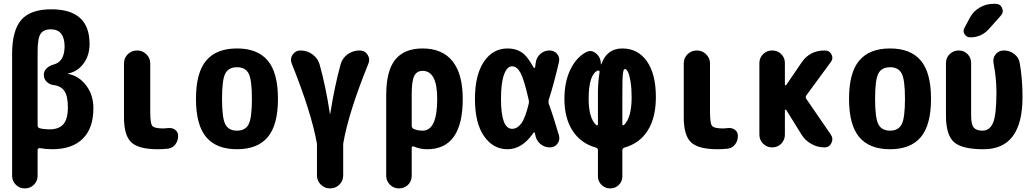

<svg xmlns="http://www.w3.org/2000/svg" viewBox="-20 -790 5540 1029"><path d="M245.1 -96.7Q295.9 -96.7 319.8 -124.5Q343.8 -152.3 343.8 -214.8Q343.8 -273.4 325.7 -301.3Q307.6 -329.1 267.6 -334Q245.1 -336.9 230 -352.1Q214.8 -367.2 214.8 -388.2Q214.8 -409.2 230 -423.8Q245.1 -438.5 267.6 -444.3Q325.2 -459 326.2 -540Q326.2 -632.8 252 -632.8Q212.9 -632.8 197.3 -608.4Q181.6 -584 181.6 -514.6V-117.2Q181.6 -105.5 193.4 -102.5Q216.8 -96.7 245.1 -96.7ZM346.7 -393.6Q403.3 -382.8 441.9 -332Q480.5 -281.2 480.5 -210Q480.5 -102.5 423.3 -46.4Q366.2 9.8 259.8 9.8Q225.6 9.8 193.4 3.9Q189.5 2.9 185.5 5.9Q181.6 8.8 181.6 13.7V152.3Q181.6 180.7 161.6 200.2Q141.6 219.7 112.8 219.7Q84 219.7 64.5 199.7Q44.9 179.7 44.9 152.3V-500Q44.9 -627 94.2 -683.6Q143.6 -740.2 254.9 -740.2Q460 -740.2 460 -554.7Q460 -494.1 428.7 -450.7Q397.5 -407.2 346.7 -396.5Q344.7 -396.5 344.7 -395Q344.7 -393.6 346.7 -393.6Z M879.9 -103.5Q902.3 -106.4 918.5 -94.7Q934.6 -83 934.6 -61.5Q934.6 -35.2 919.4 -15.6Q904.3 3.9 879.9 6.8Q853.5 9.8 825.2 9.8Q722.7 9.8 683.6 -27.3Q644.5 -64.5 644.5 -160.2V-450.2Q644.5 -479.5 665 -499.5Q685.5 -519.5 714.8 -519.5Q744.1 -519.5 764.6 -499Q785.2 -478.5 785.2 -450.2V-190.4Q785.2 -129.9 795.9 -115.7Q806.6 -101.6 855.5 -101.6Q862.3 -101.6 879.9 -103.5Z M1187.5 -124Q1205.1 -89.8 1250 -89.8Q1294.9 -89.8 1312.5 -124Q1330.1 -158.2 1330.1 -260.3Q1330.1 -362.3 1312.5 -396Q1294.9 -429.7 1250 -429.7Q1205.1 -429.7 1187.5 -396Q1169.9 -362.3 1169.9 -260.3Q1169.9 -158.2 1187.5 -124ZM1085 -465.3Q1139.6 -530.3 1250 -530.3Q1360.4 -530.3 1415 -465.3Q1469.7 -400.4 1469.7 -260.3Q1469.7 -120.1 1415 -55.2Q1360.4 9.8 1250 9.8Q1139.6 9.8 1085 -55.2Q1030.3 -120.1 1030.3 -260.3Q1030.3 -400.4 1085 -465.3Z M1907.2 -519.5Q1935.5 -519.5 1950.2 -496.6Q1964.8 -473.6 1954.1 -448.2Q1847.7 -186.5 1819.3 -19.5V150.4Q1819.3 179.7 1798.8 199.7Q1778.3 219.7 1749 219.7Q1719.7 219.7 1699.2 199.2Q1678.7 178.7 1678.7 150.4V-19.5Q1649.4 -185.5 1543.9 -448.2Q1533.2 -474.6 1548.3 -497.1Q1563.5 -519.5 1590.8 -519.5Q1626 -519.5 1654.3 -499Q1682.6 -478.5 1692.4 -446.3Q1725.6 -329.1 1748 -180.7Q1748 -179.7 1749 -179.7Q1750 -179.7 1750 -180.7Q1773.4 -329.1 1805.7 -446.3Q1815.4 -479.5 1843.8 -499.5Q1872.1 -519.5 1907.2 -519.5Z M2245.1 -89.8Q2323.2 -89.8 2323.2 -259.8Q2323.2 -410.2 2245.1 -410.2Q2213.9 -410.2 2200.2 -383.3Q2186.5 -356.4 2186.5 -285.2V-116.2Q2186.5 -104.5 2196.3 -99.6Q2215.8 -89.8 2245.1 -89.8ZM2245.1 -530.3Q2350.6 -530.3 2405.3 -461.9Q2460 -393.6 2460 -259.8Q2460 9.8 2269.5 9.8Q2230.5 9.8 2198.2 -4.9Q2194.3 -6.8 2190.4 -4.9Q2186.5 -2.9 2186.5 1V152.3Q2186.5 180.7 2167 200.2Q2147.5 219.7 2118.2 219.7Q2089.8 219.7 2069.8 199.7Q2049.8 179.7 2049.8 152.3V-280.3Q2049.8 -410.2 2098.1 -470.2Q2146.5 -530.3 2245.1 -530.3Z M2813.5 -233.4Q2816.4 -244.1 2813.5 -254.9Q2789.1 -363.3 2770 -398.9Q2751 -434.6 2724.6 -434.6Q2697.3 -434.6 2681.2 -390.1Q2665 -345.7 2665 -259.8Q2665 -99.6 2724.6 -99.6Q2752 -99.6 2773.4 -127.9Q2794.9 -156.2 2813.5 -233.4ZM2920.9 -234.4Q2942.4 -176.8 2975.6 -64.5Q2982.4 -40 2967.8 -20Q2953.1 0 2926.8 0Q2897.5 0 2875.5 -19Q2853.5 -38.1 2848.6 -67.4Q2847.7 -68.4 2847.7 -72.3Q2847.7 -76.2 2846.7 -77.1Q2845.7 -80.1 2843.3 -80.6Q2840.8 -81.1 2839.8 -79.1Q2779.3 9.8 2700.2 9.8Q2623 9.8 2574.2 -60.1Q2525.4 -129.9 2525.4 -259.8Q2525.4 -387.7 2573.2 -459Q2621.1 -530.3 2700.2 -530.3Q2744.1 -530.3 2775.4 -509.8Q2806.6 -489.3 2840.8 -426.8Q2844.7 -423.8 2847.7 -428.7Q2847.7 -433.6 2849.6 -442.9Q2851.6 -452.1 2851.6 -456.1Q2855.5 -483.4 2876.5 -501.5Q2897.5 -519.5 2924.8 -519.5Q2950.2 -519.5 2965.8 -501Q2981.4 -482.4 2975.6 -457Q2947.3 -335.9 2920.9 -254.9Q2918 -244.1 2920.9 -234.4Z M3324.2 -120.1Q3365.2 -159.2 3365.2 -269.5Q3365.2 -316.4 3359.4 -352.1Q3353.5 -387.7 3345.7 -403.8Q3337.9 -419.9 3330.1 -419.9Q3325.2 -419.9 3323.2 -416.5Q3321.3 -413.1 3318.8 -397.5Q3316.4 -381.8 3315.9 -350.1Q3315.4 -318.4 3315.4 -259.8V-124Q3315.4 -120.1 3318.8 -119.1Q3322.3 -118.2 3324.2 -120.1ZM3193.4 -403.3Q3194.3 -407.2 3191.4 -410.2Q3188.5 -413.1 3183.6 -412.1Q3134.8 -390.6 3134.8 -259.8Q3134.8 -157.2 3175.8 -119.1Q3177.7 -117.2 3181.2 -118.7Q3184.6 -120.1 3184.6 -124V-299.8Q3185.5 -357.4 3193.4 -403.3ZM3495.1 -269.5Q3495.1 -160.2 3451.7 -90.8Q3408.2 -21.5 3326.2 1Q3315.4 4.9 3315.4 14.6V155.3Q3315.4 182.6 3296.4 201.2Q3277.3 219.7 3250 219.7Q3222.7 219.7 3203.6 200.7Q3184.6 181.6 3184.6 155.3V14.6Q3184.6 4.9 3173.8 1Q3092.8 -21.5 3048.8 -89.4Q3004.9 -157.2 3004.9 -259.8Q3004.9 -349.6 3036.1 -415.5Q3067.4 -481.4 3120.1 -509.8Q3148.4 -525.4 3174.3 -503.9Q3200.2 -482.4 3200.2 -447.3Q3200.2 -445.3 3201.2 -445.3Q3202.1 -445.3 3203.1 -446.3Q3232.4 -530.3 3315.4 -530.3Q3398.4 -530.3 3446.8 -461.9Q3495.1 -393.6 3495.1 -269.5Z M3879.9 -103.5Q3902.3 -106.4 3918.5 -94.7Q3934.6 -83 3934.6 -61.5Q3934.6 -35.2 3919.4 -15.6Q3904.3 3.9 3879.9 6.8Q3853.5 9.8 3825.2 9.8Q3722.7 9.8 3683.6 -27.3Q3644.5 -64.5 3644.5 -160.2V-450.2Q3644.5 -479.5 3665 -499.5Q3685.5 -519.5 3714.8 -519.5Q3744.1 -519.5 3764.6 -499Q3785.2 -478.5 3785.2 -450.2V-190.4Q3785.2 -129.9 3795.9 -115.7Q3806.6 -101.6 3855.5 -101.6Q3862.3 -101.6 3879.9 -103.5Z M4300.8 -260.7 4433.6 -67.4Q4447.3 -45.9 4435.5 -22.9Q4423.8 0 4399.4 0Q4361.3 0 4328.1 -18.6Q4294.9 -37.1 4275.4 -69.3L4193.4 -201.2Q4189.5 -204.1 4186.5 -199.2V-68.4Q4186.5 -40 4167 -20Q4147.5 0 4118.2 0Q4089.8 0 4069.8 -20Q4049.8 -40 4049.8 -68.4V-452.1Q4049.8 -480.5 4069.8 -500Q4089.8 -519.5 4118.2 -519.5Q4147.5 -519.5 4167 -500Q4186.5 -480.5 4186.5 -452.1V-335.9Q4186.5 -334 4189.5 -333Q4192.4 -332 4193.4 -334L4275.4 -454.1Q4320.3 -520.5 4400.4 -519.5Q4425.8 -519.5 4436.5 -497.6Q4447.3 -475.6 4431.6 -456.1L4301.8 -279.3Q4294.9 -269.5 4300.8 -260.7Z M4687.5 -124Q4705.1 -89.8 4750 -89.8Q4794.9 -89.8 4812.5 -124Q4830.1 -158.2 4830.1 -260.3Q4830.1 -362.3 4812.5 -396Q4794.9 -429.7 4750 -429.7Q4705.1 -429.7 4687.5 -396Q4669.9 -362.3 4669.9 -260.3Q4669.9 -158.2 4687.5 -124ZM4585 -465.3Q4639.6 -530.3 4750 -530.3Q4860.4 -530.3 4915 -465.3Q4969.7 -400.4 4969.7 -260.3Q4969.7 -120.1 4915 -55.2Q4860.4 9.8 4750 9.8Q4639.6 9.8 4585 -55.2Q4530.3 -120.1 4530.3 -260.3Q4530.3 -400.4 4585 -465.3Z M5360.4 -519.5Q5391.6 -519.5 5416 -500.5Q5440.4 -481.4 5445.3 -451.2Q5460 -368.2 5460 -269.5Q5460 10.7 5250 9.8Q5134.8 9.8 5092.3 -28.8Q5049.8 -67.4 5049.8 -169.9V-452.1Q5049.8 -480.5 5069.8 -500Q5089.8 -519.5 5118.2 -519.5Q5146.5 -519.5 5165.5 -500Q5184.6 -480.5 5184.6 -452.1V-169.9Q5184.6 -124 5198.2 -106.9Q5211.9 -89.8 5245.1 -89.8Q5285.2 -89.8 5302.7 -133.3Q5320.3 -176.8 5320.3 -294.9Q5320.3 -371.1 5304.7 -452.1Q5299.8 -479.5 5316.4 -499.5Q5333 -519.5 5360.4 -519.5ZM5304.7 -769.5H5315.4Q5340.8 -769.5 5350.6 -747.1Q5360.4 -724.6 5343.8 -706.1L5280.3 -634.8Q5240.2 -589.8 5179.7 -589.8Q5160.2 -589.8 5149.4 -606.9Q5138.7 -624 5149.4 -641.6L5178.7 -696.3Q5197.3 -730.5 5231.4 -750Q5265.6 -769.5 5304.7 -769.5Z"/></svg>

Font: Rounded-X Mgen+ 1mn bold
Style: Bold
Weight: 700
Designer: [Source Han Sans]
Ryoko NISHIZUKA  (kana & ideographs); Paul D. Hunt (Latin, Greek & Cyrillic); Wenlong ZHANG  (bopomofo
Version: Version 1.059.20150602